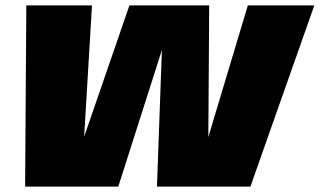

<svg xmlns="http://www.w3.org/2000/svg" viewBox="-20 -695 1190 715"><path d="M73.5 0H420.5L592.5 -539H584L564.5 0H912.5L1150.5 -675H903L741.5 -137H755.5L759 -675H462L276.5 -137H290.5L322.5 -675H78Z"/></svg>

Font: Anybody UltraCondensed Thin Black
Style: Italic
Weight: 900
Italic angle: -10°
Version: Version 1.111